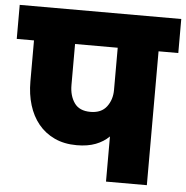

<svg xmlns="http://www.w3.org/2000/svg" viewBox="-67 -791 817 843"><g transform="rotate(5 342.0 -370.0)"><path d="M336 -299Q384 -299 407.5 -330Q431 -361 431 -404V-590H243V-409Q243 -362 265 -330.5Q287 -299 336 -299ZM-14 -740H698V-590H611V0H431V-199Q407 -175 372 -161.5Q337 -148 289 -148Q233 -148 190.5 -168Q148 -188 119.5 -223Q91 -258 76.5 -305.5Q62 -353 62 -409V-590H-14Z"/></g></svg>

Font: SVN-Poppins ExtraBold
Style: Regular
Weight: 800
Designer: Ninad Kale (Devanagari), Jonny Pinhorn (Latin)
Foundry: Indian Type Foundry
Version: Version 3.002 2017; ttfautohint (v1.8.3)